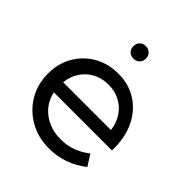

<svg xmlns="http://www.w3.org/2000/svg" viewBox="-193 -818 955 955"><g transform="rotate(45 284.5 -340.5)"><path d="M503.9 -60.1Q413.1 9.8 303.7 9.8Q227.5 9.8 167 -24.4Q106.4 -58.6 71.5 -117.4Q36.6 -176.3 36.6 -250.5Q36.6 -321.8 68.8 -377.7Q101.1 -433.6 157.2 -465.8Q213.4 -498 284.7 -498Q357.9 -498 413.8 -462.9Q469.7 -427.7 501 -365.2Q532.2 -302.7 532.2 -220.7V-205.1H123.5Q132.3 -162.1 158.7 -130.4Q185.1 -98.6 224.9 -81.1Q264.6 -63.5 313.5 -63.5Q397.5 -63.5 466.8 -118.7ZM120.6 -273.4H456.5Q451.2 -318.8 428.5 -352.8Q405.8 -386.7 369.9 -405.8Q334 -424.8 289.1 -424.8Q243.7 -424.8 207.3 -405.8Q170.9 -386.7 148.2 -352.8Q125.5 -318.8 120.6 -273.4ZM284.2 -603.5Q264.6 -603.5 252.7 -615.7Q240.7 -627.9 240.7 -647.9Q240.7 -667 252.7 -679.2Q264.6 -691.4 284.2 -691.4Q303.7 -691.4 316.2 -679.2Q328.6 -667 328.6 -647.9Q328.6 -627.9 316.2 -615.7Q303.7 -603.5 284.2 -603.5Z"/></g></svg>

Font: Kumbh Sans
Style: Regular
Weight: 400
Version: Version 1.005